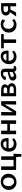

<svg xmlns="http://www.w3.org/2000/svg" viewBox="2352 -2822 617 5361"><g transform="rotate(-90 2660.5 -141.5)"><path d="M256 11Q193 11 143.5 -16.5Q94 -44 66 -92.5Q38 -141 38 -203Q38 -269 69 -320.5Q100 -372 153 -401Q206 -430 273 -430Q336 -430 385 -402.5Q434 -375 462 -327Q490 -279 490 -217Q490 -151 460 -99.5Q430 -48 377 -18.5Q324 11 256 11ZM270 -57Q309 -57 334.5 -78Q360 -99 372.5 -133Q385 -167 385 -206Q385 -255 368.5 -290Q352 -325 323.5 -343.5Q295 -362 259 -362Q222 -362 195.5 -341.5Q169 -321 156 -288Q143 -255 143 -214Q143 -165 160 -129.5Q177 -94 206 -75.5Q235 -57 270 -57Z M878 0V-418H976V0ZM644 0V-73H929V0ZM597 0V-418H695V0ZM923 0V-73H1049L1007 0ZM967 147 951 -73H1049L1040 147Z M1310 11Q1251 11 1204.5 -13.5Q1158 -38 1132 -84Q1106 -130 1106 -195Q1106 -265 1135.5 -318Q1165 -371 1215 -400.5Q1265 -430 1328 -430Q1406 -430 1445.5 -383.5Q1485 -337 1485 -257Q1485 -247 1485 -234.5Q1485 -222 1483 -211H1399V-259Q1399 -308 1381 -334.5Q1363 -361 1319 -361Q1283 -361 1255.5 -342.5Q1228 -324 1213.5 -289.5Q1199 -255 1199 -210Q1199 -142 1235.5 -103.5Q1272 -65 1331 -65Q1363 -65 1393 -76.5Q1423 -88 1451 -112L1483 -61Q1455 -33 1425.5 -17Q1396 -1 1367 5Q1338 11 1310 11ZM1156 -211 1167 -271H1471V-211Z M1883 0V-418H1981V0ZM1594 0V-418H1692V0ZM1641 -173V-246H1934V-173Z M2421 0 2429 -418H2518V0ZM2117 0V-418H2215L2207 0ZM2181 0V-43L2406 -418H2459V-373L2234 0Z M2654 0V-418H2850Q2909 -418 2947.5 -389.5Q2986 -361 2986 -315Q2986 -283 2966.5 -254Q2947 -225 2913.5 -207Q2880 -189 2837 -189L2853 -243Q2927 -243 2973 -210.5Q3019 -178 3019 -125Q3019 -71 2974.5 -35.5Q2930 0 2853 0ZM2740 -68H2856Q2894 -68 2913.5 -84Q2933 -100 2933 -125Q2933 -152 2909 -167Q2885 -182 2833 -182H2714V-250H2848Q2873 -250 2888.5 -264.5Q2904 -279 2904 -300Q2904 -318 2889.5 -333.5Q2875 -349 2839 -349H2740Z M3420 7Q3378 7 3353 -23Q3328 -53 3329 -110L3333 -287Q3334 -315 3328 -332Q3322 -349 3310.5 -357Q3299 -365 3283 -365Q3265 -365 3245.5 -357.5Q3226 -350 3212 -331.5Q3198 -313 3195 -283L3100 -294Q3106 -323 3124 -347.5Q3142 -372 3169 -390.5Q3196 -409 3229.5 -418.5Q3263 -428 3299 -428Q3366 -428 3395.5 -393.5Q3425 -359 3424 -301L3422 -92Q3422 -77 3428.5 -69Q3435 -61 3445 -61Q3454 -61 3463 -64.5Q3472 -68 3478 -75L3507 -29Q3493 -13 3470.5 -3Q3448 7 3420 7ZM3199 7Q3151 7 3121 -20.5Q3091 -48 3091 -91Q3091 -116 3102 -138.5Q3113 -161 3141 -179.5Q3169 -198 3220 -210L3384 -249L3389 -203L3243 -160Q3209 -150 3198.5 -135.5Q3188 -121 3188 -106Q3188 -87 3201.5 -76Q3215 -65 3236 -65Q3263 -65 3299.5 -83.5Q3336 -102 3381 -129L3387 -95Q3343 -53 3297 -23Q3251 7 3199 7Z M3753 11Q3694 11 3647.5 -13.5Q3601 -38 3575 -84Q3549 -130 3549 -195Q3549 -265 3578.5 -318Q3608 -371 3658 -400.5Q3708 -430 3771 -430Q3849 -430 3888.5 -383.5Q3928 -337 3928 -257Q3928 -247 3928 -234.5Q3928 -222 3926 -211H3842V-259Q3842 -308 3824 -334.5Q3806 -361 3762 -361Q3726 -361 3698.5 -342.5Q3671 -324 3656.5 -289.5Q3642 -255 3642 -210Q3642 -142 3678.5 -103.5Q3715 -65 3774 -65Q3806 -65 3836 -76.5Q3866 -88 3894 -112L3926 -61Q3898 -33 3868.5 -17Q3839 -1 3810 5Q3781 11 3753 11ZM3599 -211 3610 -271H3914V-211Z M4142 0V-418H4240V0ZM3993 -345V-418H4389V-345Z M4646 11Q4584 11 4535.5 -16.5Q4487 -44 4459 -92Q4431 -140 4431 -202Q4431 -268 4462 -319.5Q4493 -371 4545 -400.5Q4597 -430 4664 -430Q4707 -430 4742 -416.5Q4777 -403 4804 -378L4763 -302Q4737 -329 4709.5 -343.5Q4682 -358 4651 -358Q4614 -358 4588 -338.5Q4562 -319 4549 -286Q4536 -253 4536 -213Q4536 -167 4554 -133.5Q4572 -100 4603 -82Q4634 -64 4672 -64Q4700 -64 4727 -76Q4754 -88 4779 -110L4809 -55Q4784 -30 4755.5 -15.5Q4727 -1 4699.5 5Q4672 11 4646 11Z M5165 0V-351H5075Q5040 -351 5020 -335.5Q5000 -320 5000 -291Q5000 -257 5025.5 -240Q5051 -223 5098 -223Q5117 -223 5148.5 -225.5Q5180 -228 5205 -232V-167Q5179 -163 5148 -161Q5117 -159 5096 -159Q5006 -159 4957 -190.5Q4908 -222 4908 -285Q4908 -348 4957 -383.5Q5006 -419 5092 -419H5253V0ZM4881 0 5020 -200 5082 -170 4994 0Z"/></g></svg>

Font: Ysabeau Office SemiBold
Style: Regular
Weight: 600
Designer: Christian Thalmann (Catharsis Fonts)
Version: Version 2.001;gftools[0.9.30]; featfreeze: tnum,lnum,ss02